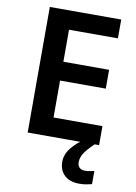

<svg xmlns="http://www.w3.org/2000/svg" viewBox="-101 -778 760 1075"><g transform="rotate(10 279.0 -241.0)"><path d="M499 0H93V-714H499V-607H221V-425H481V-318H221V-108H499ZM403 113Q403 134 414.5 144.5Q426 155 445 155Q461 155 474.5 152Q488 149 498 147V222Q482 226 465.5 229Q449 232 427 232Q372 232 342 203.5Q312 175 312 127Q312 84 343.5 46Q375 8 415 -16L474 0Q440 32 421.5 58.5Q403 85 403 113Z"/></g></svg>

Font: Noto Sans Ethiopic SemiBold
Style: Regular
Weight: 600
Designer: Monotype Design Team
Foundry: Monotype Imaging Inc.
Version: Version 2.102; ttfautohint (v1.8.4.7-5d5b)